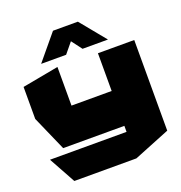

<svg xmlns="http://www.w3.org/2000/svg" viewBox="-167 -913 1192 1262"><g transform="rotate(-20 429.5 -282.0)"><path d="M570 206V-530H824V104L571 206ZM137 206 35 21V20H570V206ZM142 -22 35 -265V-266H570V-22ZM35 -266V-489L288 -536H289V-266ZM485 -592 374 -739 517 -770 662 -593V-592ZM196 -592V-593L343 -770H517L370 -592Z"/></g></svg>

Font: Foldit Black
Style: Regular
Weight: 900
Version: Version 1.003